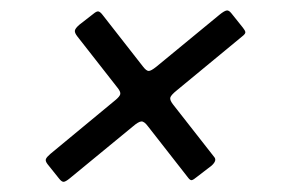

<svg xmlns="http://www.w3.org/2000/svg" viewBox="-20 -567 548 368"><path d="M279.5 -439 401 -539Q409 -545.5 413.8 -546.8Q418.5 -548 423.5 -541.5L445.5 -514Q449.5 -509 450.2 -505.8Q451 -502.5 444.5 -497.5L318.5 -393.5Q308 -385 306.5 -380.2Q305 -375.5 311.5 -367L391 -265.5Q396 -259 385.5 -249.5L357.5 -228Q351 -222.5 347.8 -221.8Q344.5 -221 340.5 -226.5L263.5 -325Q256.5 -334.5 251 -334.2Q245.5 -334 234.5 -324.5L113.5 -225Q105.5 -218.5 101.8 -218.5Q98 -218.5 93 -225L71 -252.5Q66.5 -258.5 68 -262.2Q69.5 -266 76.5 -272L201 -375Q209.5 -382 210.5 -386.5Q211.5 -391 205.5 -398.5L128 -497.5Q123 -504 123.5 -508.2Q124 -512.5 132 -519.5L159 -540.5Q165.5 -546 169 -545Q172.5 -544 177 -538L254 -439.5Q260.5 -431 265 -431Q269.5 -431 279.5 -439Z"/></svg>

Font: Besley* Narrow Medium
Style: Italic
Weight: 500
Width: 4
Italic angle: -13°
Designer: Owen Earl
Foundry: indestructible type*
Version: Version 3.000; ttfautohint (v1.8.3)